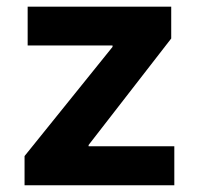

<svg xmlns="http://www.w3.org/2000/svg" viewBox="-20 -550 589 570"><path d="M52.9 -86.7 314.1 -410.8V-415H62.1V-530.3H488.3V-435.7L243 -119.5V-115.8H497.5V0H52.9Z"/></svg>

Font: Pretendard GOV Variable
Style: Regular
Weight: 400
Designer: Base glyphs from Inter by Rasmus Andersson; Hangul glyphs from Noto Sans CJK(Source Han Sans) by Jang Soo-young and Kang
Foundry: Kil Hyung-jin
Version: Version 1.307;Glyphs 3.2 (3192)